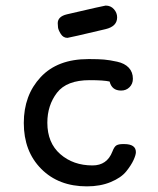

<svg xmlns="http://www.w3.org/2000/svg" viewBox="-20 -661 565 685"><path d="M64.9 -222.2Q64.9 -321.3 125 -385.7Q185.1 -450.2 294.9 -450.2H301.8Q331.5 -450.2 351.3 -448.5Q371.1 -446.8 397.9 -440.9Q424.8 -435.1 439.5 -419.4Q454.1 -403.8 454.1 -379.9Q454.1 -361.8 442.1 -349.9Q430.2 -337.9 412.1 -337.9Q378.9 -337.9 371.1 -370.1Q350.1 -375 299.8 -375Q217.8 -375 183.3 -330.1Q148.9 -285.2 148.9 -223.1Q148.9 -151.4 195.1 -111.1Q241.2 -70.8 310.1 -70.8Q361.8 -70.8 380.9 -120.1Q387.7 -138.2 395.8 -142.6Q403.8 -147 418.9 -147H422.9Q464.8 -147 464.8 -118.2Q464.8 -108.4 456.5 -90.1Q448.2 -71.8 430.2 -49.3Q412.1 -26.9 375 -11.5Q337.9 3.9 290 3.9Q189 3.9 127 -58.6Q64.9 -121.1 64.9 -222.2ZM186 -578.1Q186 -602.1 218.8 -609.9Q350.6 -640.6 356.9 -641.1Q375 -641.1 386.5 -628.2Q397.9 -615.2 397.9 -599.1Q397.9 -566.9 356.9 -557.1Q227.1 -526.4 220.7 -525.9Q205.6 -525.9 196.8 -540Q188 -554.2 187 -563.2Q186 -572.3 186 -578.1Z"/></svg>

Font: CMU Typewriter Text
Style: Bold
Weight: 700
Version: Version 0.7.0